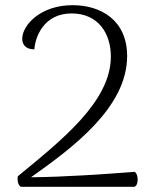

<svg xmlns="http://www.w3.org/2000/svg" viewBox="-20 -723 581 743"><path d="M61 0H499C517 -3 517 -49 501 -58C385 -49 226 -38 100 -37C258 -149 472 -306 472 -506C472 -645 370 -703 261 -703C136 -703 66 -625 66 -573C66 -551 79 -532 113 -532C116 -578 148 -671 257 -671C360 -671 409 -594 409 -504C409 -330 218 -180 49 -41C46 -24 50 -6 61 0Z"/></svg>

Font: Arima Koshi Light
Style: Regular
Weight: 300
Designer: Joana Correia and Natanael Gama
Foundry: NDISCOVER
Version: Version 1.019;PS 001.019;hotconv 1.0.88;makeotf.lib2.5.64775